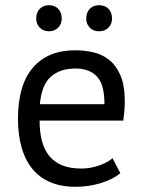

<svg xmlns="http://www.w3.org/2000/svg" viewBox="-20 -705 548 737"><path d="M442 -40Q412 -16 366.5 -2Q321 12 270 12Q213 12 171 -6.5Q129 -25 102 -59.5Q75 -94 62 -142Q49 -190 49 -250Q49 -378 106 -445Q163 -512 269 -512Q303 -512 337 -504.5Q371 -497 398 -476Q425 -455 442 -416.5Q459 -378 459 -315Q459 -282 453 -242H132Q132 -198 141 -164Q150 -130 169 -106.5Q188 -83 218.5 -70.5Q249 -58 293 -58Q327 -58 361 -70Q395 -82 412 -98ZM270 -442Q211 -442 175.5 -411Q140 -380 133 -305H381Q381 -381 352 -411.5Q323 -442 270 -442ZM119 -634Q119 -657 132.5 -671Q146 -685 168 -685Q190 -685 203.5 -671Q217 -657 217 -634Q217 -613 203.5 -599Q190 -585 168 -585Q146 -585 132.5 -599Q119 -613 119 -634ZM311 -634Q311 -657 324.5 -671Q338 -685 360 -685Q383 -685 396.5 -671Q410 -657 410 -634Q410 -613 396.5 -599Q383 -585 360 -585Q338 -585 324.5 -599Q311 -613 311 -634Z"/></svg>

Font: PTSans
Style: Regular
Weight: 400
Designer: A.Korolkova, O.Umpeleva, V.Yefimov
Foundry: ParaType Ltd
Version: Version 2.003W OFL